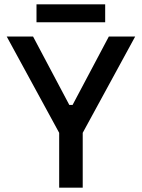

<svg xmlns="http://www.w3.org/2000/svg" viewBox="-20 -869 657 889"><path d="M254 0V-254L11 -700H133L301 -383H316L484 -700H606L363 -254V0ZM149 -766V-849H467V-766Z"/></svg>

Font: Space Grotesk Medium
Style: Regular
Weight: 500
Designer: Florian Karsten
Foundry: Florian Karsten
Version: Version 2.000